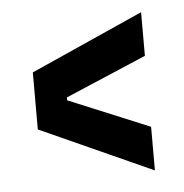

<svg xmlns="http://www.w3.org/2000/svg" viewBox="-35 -528 382 399"><g transform="rotate(-5 155.5 -328.0)"><path d="M273 -163 38 -269V-388L273 -493V-402L104 -330V-324L273 -254Z"/></g></svg>

Font: Bricolage Grotesque 96pt Condensed
Style: Regular
Weight: 400
Width: 3
Designer: Mathieu Triay
Foundry: Atelier Triay
Version: Version 1.001; ttfautohint (v1.8.4.7-5d5b);gftools[0.9.33.de